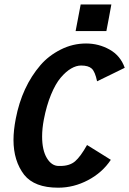

<svg xmlns="http://www.w3.org/2000/svg" viewBox="-20 -847 584 868"><path d="M344.7 -826.7H483.4Q480 -806.6 472.4 -766.6Q464.8 -726.6 460.9 -706.5H321.8Q325.7 -726.6 333.3 -766.6Q340.8 -806.6 344.7 -826.7ZM346.7 -550.8Q324.7 -550.8 301.3 -537.1Q277.8 -523.4 254.4 -495.8Q231 -468.3 210.7 -419.2Q190.4 -370.1 178.2 -306.6Q170.4 -265.6 170.4 -230Q170.4 -168 191.9 -132.3Q213.4 -96.7 245.6 -96.7H252.4Q294.9 -96.7 319.6 -117.9Q344.2 -139.2 373.5 -191.4Q391.6 -180.2 427.5 -158Q463.4 -135.7 481 -124.5Q442.9 -66.9 378.2 -32.7Q313.5 1.5 243.7 1.5H242.2Q136.2 1.5 89.4 -56.6Q41 -119.6 41 -214.4Q41 -257.8 51.3 -310.5Q79.1 -455.1 163.1 -552.7Q199.7 -595.2 254.2 -622.8Q308.6 -650.4 369.1 -650.4Q426.3 -650.4 475.3 -623Q524.4 -595.7 543.9 -540.5Q523.4 -530.3 481.7 -510Q439.9 -489.7 418.9 -479.5Q409.7 -523.4 394.5 -537.1Q379.4 -550.8 346.7 -550.8Z"/></svg>

Font: Fantasque Sans Mono
Style: Bold Italic
Weight: 700
Italic angle: -11°
Monospace: yes
Designer: Jany Belluz
Version: Version 1.7.1